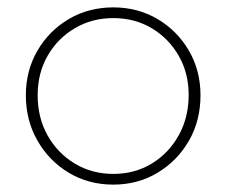

<svg xmlns="http://www.w3.org/2000/svg" viewBox="-20 -490 613 520"><path d="M287 10Q220 10 166.5 -22Q113 -54 81.5 -109Q50 -164 50 -232Q50 -299 81.5 -353Q113 -407 166.5 -438.5Q220 -470 287 -470Q353 -470 406.5 -438.5Q460 -407 491.5 -353Q523 -299 523 -232Q523 -163 491.5 -108.5Q460 -54 406.5 -22Q353 10 287 10ZM287 -19Q345 -19 391 -47Q437 -75 464 -123.5Q491 -172 491 -233Q491 -292 464 -339Q437 -386 391 -413.5Q345 -441 287 -441Q229 -441 182.5 -413.5Q136 -386 109 -339Q82 -292 82 -232Q82 -171 109 -123Q136 -75 182.5 -47Q229 -19 287 -19Z"/></svg>

Font: Outfit Thin
Style: Regular
Weight: 100
Designer: Rodrigo Fuenzalida
Foundry: fragTYPE
Version: Version 1.000